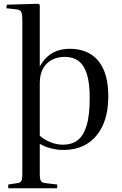

<svg xmlns="http://www.w3.org/2000/svg" viewBox="-20 -786 648 1023"><path d="M24 217V197L71 190Q89 188 94 177.5Q99 167 99 144V-676Q99 -699 96.5 -712Q94 -725 86 -730.5Q78 -736 60 -737L14 -742L16 -761L184 -766L192 -760V-435V-432Q210 -464 233.5 -485Q257 -506 287 -516Q317 -526 352 -526Q416 -526 462 -498Q508 -470 532.5 -414Q557 -358 557 -271Q557 -185 529 -121Q501 -57 447.5 -22Q394 13 316 13Q283 13 248 3.5Q213 -6 192 -20V143Q192 168 198 178Q204 188 224 190L285 197V217ZM316 -15Q361 -15 392.5 -38Q424 -61 441 -115.5Q458 -170 458 -264Q458 -343 443 -391Q428 -439 398.5 -461Q369 -483 326 -483Q286 -483 256 -467Q226 -451 209 -420Q192 -389 192 -343V-63Q212 -44 246 -29.5Q280 -15 316 -15Z"/></svg>

Font: Literata 60pt
Style: Regular
Weight: 400
Designer: Latin by Veronika Burian and Jose Scaglione. Greek by Irene Vlachou. Cyrillic by Vera Evstafieva.
Foundry: TypeTogether
Version: Version 3.002